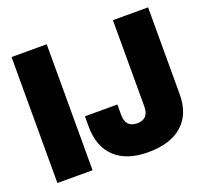

<svg xmlns="http://www.w3.org/2000/svg" viewBox="-126 -880 1119 1042"><g transform="rotate(-20 433.5 -358.5)"><path d="M242.2 -727.5V0H39.1V-727.5ZM561 11.7Q437 11.7 370.1 -51.3Q303.2 -114.3 303.2 -231.4V-289.1H490.7V-229.5Q490.7 -156.2 557.6 -156.2Q624.5 -156.2 624.5 -229.5V-727.5H827.6V-225.6Q827.6 -111.3 758.5 -49.8Q689.5 11.7 561 11.7Z"/></g></svg>

Font: Inter Display Black
Style: Regular
Weight: 900
Designer: Rasmus Andersson
Foundry: rsms
Version: Version 4.000;git-a52131595